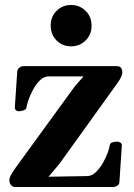

<svg xmlns="http://www.w3.org/2000/svg" viewBox="-20 -751 540 771"><path d="M39.6 0Q30.8 0 24.2 -8.1Q17.6 -16.1 17.6 -26.4Q17.6 -37.1 24.4 -49.1Q31.2 -61 43.5 -78.6L282.2 -406.7L330.1 -460.4L333.5 -444.3H176.3Q156.7 -444.3 140.6 -428.7Q124.5 -413.1 112.8 -391.1Q101.1 -369.1 94.2 -349.1Q87.4 -329.1 86.4 -320.3Q85.4 -311 74 -307.6Q62.5 -304.2 54.7 -304.2Q49.3 -304.2 44.2 -308.3Q39.1 -312.5 39.6 -320.8L49.3 -464.8Q50.3 -473.6 57.6 -479.2Q64.9 -484.9 72.3 -485.4H448.7Q461.4 -485.4 466.3 -478Q471.2 -470.7 471.2 -461.4Q471.2 -452.6 465.6 -440.7Q460 -428.7 451.7 -417.5L218.3 -92.8L158.2 -21.5L153.8 -41L330.1 -43.9Q349.1 -44.4 365 -59.8Q380.9 -75.2 393.1 -96.4Q405.3 -117.7 412.4 -137.5Q419.4 -157.2 420.4 -166Q421.4 -175.8 430.2 -179Q439 -182.1 452.1 -182.1Q457.5 -182.1 463.9 -178Q470.2 -173.8 469.2 -165.5L459.5 -20Q459 -10.7 451.4 -5.6Q443.8 -0.5 436.5 0ZM265.6 -564.9Q231 -564.9 207.3 -588.4Q183.6 -611.8 183.6 -647.9Q183.6 -684.1 207.3 -707.5Q231 -731 265.6 -731Q299.8 -731 323.7 -707.5Q347.7 -684.1 347.7 -647.9Q347.7 -611.8 323.7 -588.4Q299.8 -564.9 265.6 -564.9Z"/></svg>

Font: Gelasio SemiBold
Style: Regular
Weight: 600
Designer: Eben Sorkin
Foundry: Eben Sorkin
Version: Version 1.008